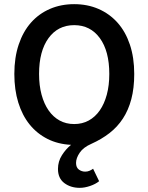

<svg xmlns="http://www.w3.org/2000/svg" viewBox="-20 -686 714 924"><path d="M364 218Q320 218 289.5 195Q259 172 259 127Q259 91 278 61Q297 31 322 11Q259 8 208.5 -17.5Q158 -43 122.5 -87Q87 -131 68 -192.5Q49 -254 49 -330Q49 -409 70 -471.5Q91 -534 129 -577Q167 -620 220 -643Q273 -666 337 -666Q401 -666 454 -643Q507 -620 545.5 -577Q584 -534 605 -471.5Q626 -409 626 -330Q626 -262 612 -209Q598 -156 571.5 -115.5Q545 -75 507 -45.5Q469 -16 420 6Q381 23 363.5 49Q346 75 346 98Q346 120 359.5 130Q373 140 390 140Q401 140 410.5 136Q420 132 428 126L457 186Q440 200 413.5 209Q387 218 364 218ZM337 -89Q376 -89 407 -106Q438 -123 460 -154.5Q482 -186 494 -230.5Q506 -275 506 -330Q506 -440 460.5 -502.5Q415 -565 337 -565Q259 -565 213.5 -502.5Q168 -440 168 -330Q168 -275 180 -230.5Q192 -186 214 -154.5Q236 -123 267 -106Q298 -89 337 -89Z"/></svg>

Font: Giro Sans Semibold
Style: Regular
Weight: 600
Designer: Paul D. Hunt
Foundry: Adobe Systems Incorporated
Version: Version 1.000;PS 1.0;hotconv 1.0.88;makeotf.lib2.5.647800